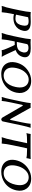

<svg xmlns="http://www.w3.org/2000/svg" viewBox="1260 -1770 520 3080"><g transform="rotate(90 1520.0 -230.0)"><path d="M256.3 -420.9 215.3 -227.1Q236.8 -218.3 278.3 -217.8Q351.6 -217.8 378.4 -293.5Q383.8 -309.6 387.7 -328.1Q405.3 -409.7 358.4 -424.3Q342.8 -428.7 318.4 -429.2Q288.6 -428.7 256.3 -420.9ZM205.1 -179.2Q180.7 -63 176.8 0L174.3 2.9Q172.4 2.9 126 0L75.2 2.9V0Q98.1 -61 123 -179.2L144.5 -280.8Q169.9 -400.4 172.9 -460L174.3 -462.9Q176.3 -462.9 222.7 -460Q236.3 -460 270.5 -461.4Q311.5 -462.9 331.5 -462.9Q478.5 -462.9 476.6 -366.2Q476.1 -353 473.1 -339.8Q454.1 -250 378.4 -210Q331.5 -185.5 269.5 -185.1Q229 -185.5 208.5 -194.8Z M821.3 -346.2Q829.1 -422.9 752.4 -426.8Q696.8 -426.8 688 -404.3Q686.5 -400.4 686 -397L652.3 -240.2H685.5Q769.5 -240.2 800.3 -290Q814 -313 821.3 -346.2ZM700.2 -206.5Q691.4 -206.1 682.1 -206.1H645.5L639.6 -179.2Q615.2 -63 611.3 0L608.9 2.9Q606.9 2.9 560.5 0L509.8 2.9V0Q532.7 -61 557.6 -179.2L579.1 -280.8Q604.5 -400.4 607.4 -460L608.9 -462.9Q610.8 -462.9 658.2 -460Q679.2 -460 717.3 -461.9Q745.1 -463.4 755.9 -462.9Q873 -462.9 895 -397.5Q901.9 -374 896 -346.2Q875 -253.4 782.7 -221.2Q793 -202.1 849.1 -78.6Q873 -26.4 890.6 0L888.2 2.9Q868.7 0 839.4 0Q802.2 0 784.2 2.9Q782.7 -29.3 750.5 -99.1Q745.1 -110.8 735.4 -133.8Q713.9 -185.1 700.2 -206.5Z M1258.8 -430.2Q1180.7 -430.2 1124.5 -355Q1087.4 -304.2 1071.8 -231.9Q1045.9 -108.9 1108.4 -56.2Q1141.1 -29.3 1189.9 -28.8Q1290.5 -28.8 1344.2 -130.9Q1364.7 -169.9 1375 -219.2Q1401.9 -346.2 1338.9 -401.9Q1306.2 -429.7 1258.8 -430.2ZM1466.3 -232.9Q1440.9 -113.3 1345.2 -45.4Q1267.1 9.3 1166.5 9.8Q1052.2 9.8 1002 -68.4Q962.9 -131.3 981.4 -220.2Q1007.8 -344.7 1108.9 -416Q1185.5 -470.2 1276.4 -470.2Q1383.3 -470.2 1438 -396.5Q1486.3 -329.6 1466.3 -232.9Z M1609.9 -316.9Q1629.9 -412.1 1633.3 -460L1634.8 -461.9Q1636.7 -461.9 1672.4 -460Q1672.4 -460 1707.5 -461.9L1884.3 -145Q1895 -127 1899.9 -132.3Q1903.3 -137.2 1905.8 -147L1941.9 -316.9Q1961.9 -412.1 1965.3 -460L1967.8 -461.9Q1969.7 -461.9 1993.2 -460L2029.8 -461.9L2029.3 -460Q2011.2 -406.2 1991.7 -316.9L1927.7 -15.1Q1924.3 1 1903.8 8.3Q1899.4 9.8 1896.5 9.8Q1876 8.3 1864.7 -9.8L1682.6 -325.2Q1668 -351.1 1659.7 -316.4Q1659.2 -314.5 1659.2 -313L1623 -143.1Q1603 -47.9 1599.6 0L1597.7 2.9Q1595.7 2.9 1569.3 0L1535.6 2.9V0Q1552.2 -44.9 1572.8 -143.1Z M2277.3 -404.8Q2152.8 -404.8 2117.2 -394L2115.7 -397Q2123.5 -419.9 2128.9 -460L2131.3 -461.9Q2161.1 -460 2186 -460H2474.1Q2499.5 -460 2529.8 -461.9L2531.2 -460Q2519.5 -418.9 2517.6 -397L2515.1 -394Q2515.1 -394 2469.2 -400.9Q2424.3 -404.8 2359.4 -404.8L2311.5 -180.2Q2286.6 -63 2283.2 0L2280.8 2.9Q2278.8 2.9 2232.4 0L2181.6 2.9L2181.2 0Q2204.1 -61.5 2229.5 -180.2Z M2826.2 -430.2Q2748 -430.2 2691.9 -355Q2654.8 -304.2 2639.2 -231.9Q2613.3 -108.9 2675.8 -56.2Q2708.5 -29.3 2757.3 -28.8Q2857.9 -28.8 2911.6 -130.9Q2932.1 -169.9 2942.4 -219.2Q2969.2 -346.2 2906.2 -401.9Q2873.5 -429.7 2826.2 -430.2ZM3033.7 -232.9Q3008.3 -113.3 2912.6 -45.4Q2834.5 9.3 2733.9 9.8Q2619.6 9.8 2569.3 -68.4Q2530.3 -131.3 2548.8 -220.2Q2575.2 -344.7 2676.3 -416Q2752.9 -470.2 2843.8 -470.2Q2950.7 -470.2 3005.4 -396.5Q3053.7 -329.6 3033.7 -232.9Z"/></g></svg>

Font: Linux Biolinum Capitals O
Style: Italic Samll Caps
Weight: 400
Italic angle: -12°
Designer: Philipp H. Poll
Foundry: Philipp H. Poll
Version: Version 0.6.2